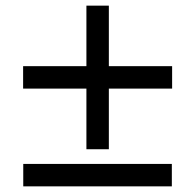

<svg xmlns="http://www.w3.org/2000/svg" viewBox="-20 -578 688 677"><path d="M284.7 -51.8V-265.6H61.5V-344.7H284.7V-558.1H363.8V-344.7H586.9V-265.6H363.8V-51.8ZM62 79.1V0H585.9V79.1Z"/></svg>

Font: Acari Sans SemiBold
Style: Regular
Weight: 600
Designer: Alfredo Marco Pradil and Stefan Peev
Foundry: Hanken Design Co.
Version: Version 1.045;January 11, 2019;FontCreator 11.5.0.2425 64-bi